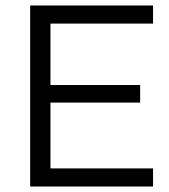

<svg xmlns="http://www.w3.org/2000/svg" viewBox="-20 -680 617 700"><path d="M90 0V-660H164V0ZM120 0V-66H538V0ZM120 -306V-370H491V-306ZM120 -594V-660H538V-594Z"/></svg>

Font: Bricolage Grotesque 96pt ExtraBold Light
Style: Regular
Weight: 300
Version: Version 1.001;gftools[0.9.33.dev8+g029e19f]